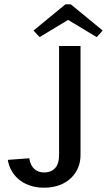

<svg xmlns="http://www.w3.org/2000/svg" viewBox="-20 -866 502 902"><path d="M137.5 -722.5 165.8 -691.7 300 -772.5 434.2 -691.7 462.5 -722.5 312.5 -845.8H287.5ZM16.7 -115C25.8 -53.3 78.3 15.8 187.5 15.8C296.7 15.8 358.3 -55 358.3 -136.7V-650H257.5V-136.7C257.5 -75.8 224.2 -55.8 187.5 -55.8C150.8 -55.8 124.2 -77.5 117.5 -122.5Z"/></svg>

Font: Boon Medium
Style: Regular
Weight: 500
Designer: Sungsit Sawaiwan
Foundry: FontUni
Version: Version 2.0